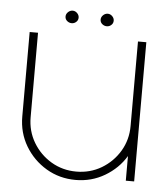

<svg xmlns="http://www.w3.org/2000/svg" viewBox="-47 -632 593 687"><g transform="rotate(5 249.5 -289.0)"><path d="M40 -196.5V-500H70V-196.5Q70 -147 94.2 -106.2Q118.5 -65.5 159.2 -41.2Q200 -17 249.5 -17Q299 -17 339.8 -41.2Q380.5 -65.5 404.8 -106.2Q429 -147 429 -196.5V-500H459V0H429V-88.5Q401.5 -43 354 -15Q306.5 13 249.5 13Q191.5 13 144 -15.2Q96.5 -43.5 68.2 -91Q40 -138.5 40 -196.5ZM187 -544.5Q177.5 -544.5 170.2 -550.8Q163 -557 163 -566.5Q163 -575.5 170.2 -582.5Q177.5 -589.5 187 -589.5Q196 -589.5 203 -582.5Q210 -575.5 210 -566.5Q210 -557 203 -550.8Q196 -544.5 187 -544.5ZM313 -544.5Q303.5 -544.5 296.2 -550.8Q289 -557 289 -566.5Q289 -575.5 296.2 -582.5Q303.5 -589.5 313 -589.5Q322 -589.5 329 -582.5Q336 -575.5 336 -566.5Q336 -557 329 -550.8Q322 -544.5 313 -544.5Z"/></g></svg>

Font: Urbanist Thin
Style: Regular
Weight: 100
Designer: Corey Hu
Foundry: Corey Hu
Version: Version 1.330; ttfautohint (v1.8.4.7-5d5b)